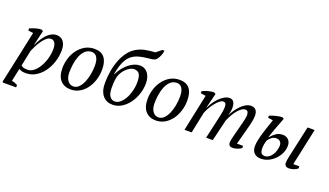

<svg xmlns="http://www.w3.org/2000/svg" viewBox="-83 -1365 3712 2168"><g transform="rotate(20 1773.0 -281.0)"><path d="M97 146Q132 152 167 171V200H10L1 191L44 -8L137 -442L76 -451V-476Q109 -490 145.5 -501Q182 -512 214 -512L234 -500L193 -324H197Q215 -364 236.5 -398Q258 -432 283 -457.5Q308 -483 337 -497.5Q366 -512 399 -512Q421 -512 441 -503.5Q461 -495 476 -477.5Q491 -460 499.5 -434Q508 -408 508 -374Q508 -297 485 -227Q462 -157 422.5 -104Q383 -51 330 -19.5Q277 12 216 12Q199 12 187 11Q175 10 166 7.5Q157 5 148.5 1Q140 -3 130 -8ZM352 -450Q323 -450 297 -427.5Q271 -405 248.5 -373Q226 -341 208 -305.5Q190 -270 179 -243L140 -54Q154 -42 169.5 -36.5Q185 -31 219 -31Q259 -31 294.5 -60.5Q330 -90 356.5 -136Q383 -182 398.5 -238.5Q414 -295 414 -350Q414 -398 397.5 -424Q381 -450 352 -450Z M583 -186Q583 -239 599.5 -296.5Q616 -354 650 -402Q684 -450 735 -481Q786 -512 854 -512Q932 -512 971.5 -464Q1011 -416 1011 -322Q1011 -256 992 -195.5Q973 -135 939 -89Q905 -43 857 -15.5Q809 12 751 12Q674 12 628.5 -37.5Q583 -87 583 -186ZM834 -469Q785 -468 754 -437Q723 -406 705 -360Q687 -314 680 -261Q673 -208 673 -164Q673 -105 699 -68Q725 -31 769 -31Q804 -31 831.5 -57.5Q859 -84 878.5 -127.5Q898 -171 908.5 -226Q919 -281 919 -337Q919 -396 898.5 -432Q878 -468 834 -469Z M1092 -189Q1092 -259 1103.5 -330Q1115 -401 1139 -464Q1163 -527 1200 -577.5Q1237 -628 1288 -657Q1338 -686 1394.5 -696Q1451 -706 1510 -710L1574 -762H1599Q1597 -733 1584 -702Q1571 -671 1554 -650Q1543 -635 1523 -629Q1503 -623 1476 -621Q1396 -614 1342 -598Q1288 -582 1252 -549Q1216 -516 1193 -461Q1170 -406 1154 -321H1159Q1181 -366 1209.5 -401Q1238 -436 1269.5 -460.5Q1301 -485 1333.5 -498Q1366 -511 1398 -511Q1429 -511 1453.5 -498.5Q1478 -486 1494.5 -463.5Q1511 -441 1520 -411Q1529 -381 1529 -345Q1529 -280 1508.5 -216.5Q1488 -153 1451 -102Q1414 -51 1364 -19.5Q1314 12 1254 12Q1218 12 1188.5 -0.5Q1159 -13 1137.5 -38Q1116 -63 1104 -100.5Q1092 -138 1092 -189ZM1206 -332Q1192 -302 1187 -262Q1182 -222 1182 -167Q1182 -95 1206 -63Q1230 -31 1265 -31Q1299 -31 1329.5 -56.5Q1360 -82 1383 -123Q1406 -164 1419.5 -217Q1433 -270 1433 -325Q1433 -391 1413.5 -420Q1394 -449 1352 -449Q1325 -449 1301 -435.5Q1277 -422 1257.5 -403Q1238 -384 1225 -364.5Q1212 -345 1206 -332Z M1606 -186Q1606 -239 1622.5 -296.5Q1639 -354 1673 -402Q1707 -450 1758 -481Q1809 -512 1877 -512Q1955 -512 1994.5 -464Q2034 -416 2034 -322Q2034 -256 2015 -195.5Q1996 -135 1962 -89Q1928 -43 1880 -15.5Q1832 12 1774 12Q1697 12 1651.5 -37.5Q1606 -87 1606 -186ZM1857 -469Q1808 -468 1777 -437Q1746 -406 1728 -360Q1710 -314 1703 -261Q1696 -208 1696 -164Q1696 -105 1722 -68Q1748 -31 1792 -31Q1827 -31 1854.5 -57.5Q1882 -84 1901.5 -127.5Q1921 -171 1931.5 -226Q1942 -281 1942 -337Q1942 -396 1921.5 -432Q1901 -468 1857 -469Z M2707 -300Q2713 -324 2718.5 -350Q2724 -376 2725 -393Q2724 -419 2716.5 -434.5Q2709 -450 2686 -450Q2662 -450 2637 -431Q2612 -412 2589.5 -383Q2567 -354 2548.5 -320Q2530 -286 2518 -256L2457 0H2377L2440 -281Q2447 -312 2452 -340.5Q2457 -369 2457 -400Q2457 -423 2449 -436.5Q2441 -450 2421 -450Q2401 -450 2377 -431Q2353 -412 2330 -383Q2307 -354 2287.5 -320Q2268 -286 2256 -255L2203 0H2117L2210 -442L2149 -451V-476Q2182 -493 2220.5 -502.5Q2259 -512 2287 -512L2308 -500L2264 -323H2268Q2280 -351 2301.5 -384Q2323 -417 2351 -445.5Q2379 -474 2411 -493Q2443 -512 2475 -512Q2487 -512 2499 -508Q2511 -504 2520 -493.5Q2529 -483 2535 -465Q2541 -447 2541 -419Q2541 -397 2536.5 -372Q2532 -347 2526 -323Q2541 -357 2564 -390.5Q2587 -424 2614 -451Q2641 -478 2671.5 -495Q2702 -512 2734 -512Q2772 -512 2791.5 -488Q2811 -464 2811 -422Q2811 -390 2805 -361.5Q2799 -333 2792 -300L2727 -56H2801V-30Q2781 -14 2752 -4Q2723 6 2697 6Q2668 6 2657 -7Q2646 -20 2646 -38Q2646 -67 2660 -118Z M3031 -205Q3022 -178 3017.5 -154.5Q3013 -131 3013 -105Q3013 -70 3025 -50.5Q3037 -31 3067 -31Q3095 -31 3117.5 -47Q3140 -63 3156 -87.5Q3172 -112 3180.5 -142.5Q3189 -173 3190 -203Q3189 -221 3183 -232.5Q3177 -244 3168 -251.5Q3159 -259 3148.5 -262Q3138 -265 3129 -265Q3094 -265 3070.5 -246.5Q3047 -228 3031 -205ZM3040 -247Q3067 -280 3101 -303.5Q3135 -327 3183 -327Q3198 -327 3214.5 -322Q3231 -317 3244.5 -305.5Q3258 -294 3267 -275.5Q3276 -257 3276 -230Q3276 -185 3257 -142Q3238 -99 3205 -64.5Q3172 -30 3128 -9Q3084 12 3035 12Q3013 12 2993.5 5.5Q2974 -1 2959 -14.5Q2944 -28 2935.5 -49Q2927 -70 2927 -98Q2927 -130 2935.5 -171.5Q2944 -213 2957.5 -258.5Q2971 -304 2987 -351Q3003 -398 3018 -442L2958 -451V-476Q2973 -483 2992.5 -489Q3012 -495 3032 -500Q3052 -505 3071.5 -508Q3091 -511 3106 -512L3128 -500Q3104 -437 3081.5 -378Q3059 -319 3036 -247ZM3499 -500 3404 -56H3477V-30Q3457 -14 3428.5 -4Q3400 6 3374 6Q3345 6 3332 -7Q3319 -20 3319 -37Q3319 -57 3322 -76Q3325 -95 3330 -118L3414 -500Z"/></g></svg>

Font: PTSerifItalic
Style: Italic
Weight: 400
Italic angle: -12°
Designer: A.Korolkova, O.Umpeleva, V.Yefimov
Foundry: ParaType Ltd
Version: Version 1.000W OFL